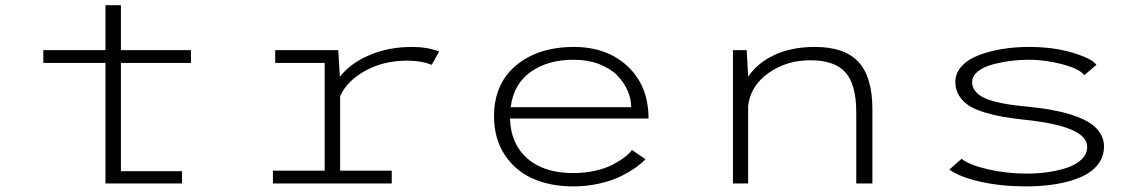

<svg xmlns="http://www.w3.org/2000/svg" viewBox="-20 -688 4290 720"><path d="M433.5 -46H662.5V0H375.5V-452H142.5V-500H375.5V-668.5H433.5V-500H696V-452H433.5Z M1255.5 -48H1449V0H1003.5V-48H1197.5V-452H1012V-500H1248.5L1254.5 -400Q1293.5 -450.5 1365.2 -481.2Q1437 -512 1525 -512Q1582 -512 1627 -495L1598.5 -444.5Q1589 -450 1563.8 -455.2Q1538.5 -460.5 1505.5 -460.5Q1418 -460.5 1349.5 -422.5Q1281 -384.5 1255.5 -327.5Z M2400.5 -91Q2386 -75.5 2364 -59.8Q2342 -44 2308.5 -27.2Q2275 -10.5 2228 0.2Q2181 11 2129.5 11Q2044.5 11 1978.2 -18.2Q1912 -47.5 1872.2 -108.2Q1832.5 -169 1832.5 -253.5Q1832.5 -305 1848.2 -347.8Q1864 -390.5 1891.8 -420.5Q1919.5 -450.5 1957.2 -471.5Q1995 -492.5 2038.8 -502.2Q2082.5 -512 2131 -512Q2257 -512 2334.5 -438.5Q2412 -365 2412 -243.5H1892.5Q1895 -148.5 1957.5 -93.8Q2020 -39 2129.5 -39Q2173.5 -39 2212.2 -47.8Q2251 -56.5 2277.8 -70.8Q2304.5 -85 2322.2 -98.5Q2340 -112 2350 -125.5ZM2131 -464Q2035.5 -464 1971 -419Q1906.5 -374 1895 -286H2347Q2347 -318 2333.2 -349Q2319.5 -380 2293.8 -406Q2268 -432 2225.8 -448Q2183.5 -464 2131 -464Z M2728.5 0V-500H2780L2785.5 -402V-400Q2820 -452 2884.2 -482Q2948.5 -512 3036 -512Q3147 -512 3199.2 -455.8Q3251.5 -399.5 3251.5 -278V0H3191V-267Q3191 -370.5 3150.8 -416.2Q3110.5 -462 3018.5 -462Q2929.5 -462 2862 -414.2Q2794.5 -366.5 2785.5 -291V0Z M3827.5 11Q3735 11 3657 -6.5Q3579 -24 3540 -52L3586 -92.5Q3616.5 -68.5 3686.2 -52.8Q3756 -37 3829.5 -37Q3872.5 -37 3911.8 -42.8Q3951 -48.5 3984.2 -60Q4017.5 -71.5 4037.2 -91.5Q4057 -111.5 4057 -137.5Q4057 -215.5 3817 -239.5Q3772.5 -244.5 3738.5 -250.5Q3704.5 -256.5 3669.8 -267.2Q3635 -278 3612.8 -292.5Q3590.5 -307 3576.5 -329.5Q3562.5 -352 3562.5 -380.5Q3562.5 -414 3586.5 -440Q3610.5 -466 3650.8 -481.2Q3691 -496.5 3738.8 -504.2Q3786.5 -512 3838.5 -512Q3931 -512 4002.8 -490.2Q4074.5 -468.5 4091.5 -445L4046 -406Q4027.5 -430.5 3963 -447.2Q3898.5 -464 3837.5 -464Q3805.5 -464 3771.5 -459.8Q3737.5 -455.5 3703.2 -446.5Q3669 -437.5 3647.2 -420.2Q3625.5 -403 3625.5 -380Q3625.5 -362 3636.2 -347.8Q3647 -333.5 3664.8 -324Q3682.5 -314.5 3710.2 -307.2Q3738 -300 3766.8 -295.8Q3795.5 -291.5 3834 -288Q3862.5 -285 3886.8 -281.8Q3911 -278.5 3941.2 -272.2Q3971.5 -266 3995.8 -258.5Q4020 -251 4044 -239.5Q4068 -228 4084 -214Q4100 -200 4110 -180.8Q4120 -161.5 4120 -139Q4120 -100.5 4097 -71Q4074 -41.5 4033.2 -24Q3992.5 -6.5 3940.8 2.2Q3889 11 3827.5 11Z"/></svg>

Font: League Mono Wide UltraLight
Style: Regular
Weight: 200
Width: 8
Designer: Tyler Finck
Foundry: The League of Moveable Type / Tyler Finck
Version: Version 2.210